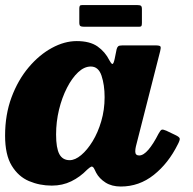

<svg xmlns="http://www.w3.org/2000/svg" viewBox="-28 -694 741 736"><path d="M653.5 -140.5Q617.5 -68 561.5 -23.5Q505.5 21 435 21Q400.5 21 376.5 5.8Q352.5 -9.5 340.5 -32Q337.5 -39 335.2 -43Q333 -47 331.5 -50Q326.5 -57 321.5 -55Q316.5 -53 306 -43.5Q279 -15.5 245.2 1Q211.5 17.5 170.5 17.5Q124 17.5 83.2 0.2Q42.5 -17 17 -58.8Q-8.5 -100.5 -8.5 -174Q-8.5 -254.5 16.2 -321Q41 -387.5 81.8 -435.8Q122.5 -484 170.8 -510.2Q219 -536.5 266 -536.5Q316.5 -536.5 345.8 -516Q375 -495.5 391.5 -462.5Q398 -450 402.5 -448.8Q407 -447.5 411.5 -468L419 -505Q421 -513 425 -516.5Q429 -520 441.5 -520H567.5Q584.5 -520 587 -515.8Q589.5 -511.5 586 -498L493 -133Q490.5 -122.5 490.5 -113.5Q490.5 -98 505.5 -98Q522 -98 541 -120.2Q560 -142.5 579.5 -181Q587 -195 592 -196.8Q597 -198.5 609.5 -193L644 -176.5Q659 -169.5 660.8 -163.5Q662.5 -157.5 653.5 -140.5ZM373 -321.5Q373 -368.5 361.2 -403.8Q349.5 -439 320 -439Q295 -439 271.5 -417Q248 -395 228.8 -357.5Q209.5 -320 198.2 -273.5Q187 -227 187 -178.5Q187 -126.5 199.5 -103.2Q212 -80 239 -80Q260 -80 283.2 -99.5Q306.5 -119 327 -152.5Q347.5 -186 360.2 -229.5Q373 -273 373 -321.5ZM276 -607.5V-661Q276 -668 277.8 -671.2Q279.5 -674.5 286 -674.5H499Q508.5 -674.5 512.2 -671.8Q516 -669 516 -659V-606.5Q516 -599 514.5 -595.2Q513 -591.5 505 -591.5H293.5Q284 -591.5 280 -594.2Q276 -597 276 -607.5Z"/></svg>

Font: Besley* Heavy
Style: Italic
Weight: 800
Italic angle: -13°
Designer: Owen Earl
Foundry: indestructible type*
Version: Version 3.000; ttfautohint (v1.8.3)